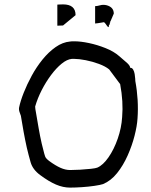

<svg xmlns="http://www.w3.org/2000/svg" viewBox="-20 -845 689 874"><path d="M449 -7Q437 -3 410 1Q383 5 352.5 7Q322 9 299 9Q267 9 234.5 -5Q202 -19 163 -48Q129 -73 119.5 -106Q110 -139 102 -173Q94 -209 87.5 -245Q81 -281 75 -318Q74 -322 69.5 -333.5Q65 -345 67 -356Q73 -385 88 -423Q103 -461 124.5 -500.5Q146 -540 173.5 -574Q201 -608 233 -630.5Q265 -653 299 -656Q304 -657 309 -657Q314 -657 318 -657Q347 -657 385 -649Q423 -641 460.5 -626Q498 -611 522 -590Q546 -570 559 -558Q572 -546 573 -536Q581 -537 586 -528.5Q591 -520 593 -508Q595 -496 595.5 -486.5Q596 -477 596 -476Q604 -433 606.5 -390Q609 -347 606 -306Q604 -272 592.5 -227Q581 -182 561 -137Q541 -92 513 -57Q485 -22 449 -7ZM204 -112Q233 -91 255.5 -81Q278 -71 299 -71Q318 -71 344.5 -72.5Q371 -74 393.5 -76.5Q416 -79 423 -82Q449 -93 474 -129Q499 -165 516 -214Q533 -263 536 -312Q542 -382 527 -462L477 -529Q460 -543 430.5 -554Q401 -565 370 -571Q339 -577 318 -577H307Q285 -575 260.5 -555Q236 -535 212.5 -503.5Q189 -472 170 -435Q151 -398 140 -360Q140 -356 141 -348.5Q142 -341 144 -331Q150 -296 156 -261Q162 -226 170 -191Q178 -160 181.5 -145.5Q185 -131 190 -125Q195 -119 204 -112ZM324 -776 267 -729Q259 -729 252 -728.5Q245 -728 241 -728V-824Q242 -824 250 -824.5Q258 -825 267 -825Q324 -825 324 -776ZM476 -733Q476 -719 472 -722Q468 -725 462.5 -734Q457 -743 452 -744Q453 -744 444.5 -742.5Q436 -741 426 -739.5Q416 -738 413 -738V-817Q422 -817 436 -821Q450 -825 466 -821Q498 -812 498 -783L483 -748Q478 -733 479.5 -732Q481 -731 479 -732Q479 -732 479 -732Q479 -732 479 -732Q478 -733 476 -733L483 -748Q483 -751 485 -754Z"/></svg>

Font: Syne
Style: Italic
Weight: 400
Italic angle: -9°
Designer: Lucas Descroix
Foundry: Bonjour Monde
Version: Version 2.000; ttfautohint (v1.8.3)